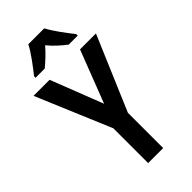

<svg xmlns="http://www.w3.org/2000/svg" viewBox="-288 -1067 1066 1066"><g transform="rotate(-45 245.0 -534.5)"><path d="M307 -1003H182C162 -962 113 -897 79 -855V-843H151C176 -864 213 -896 244 -933C274 -896 311 -865 339 -843H410V-855C374 -900 330 -959 307 -1003ZM246 -472 126 -780H0L186 -339V-66H304V-343L490 -780H365Z"/></g></svg>

Font: Noto Sans Malayalam UI Condensed SemiBold
Style: Regular
Weight: 600
Width: 3
Designer: Jelle Bosma - Monotype Design Team
Foundry: Monotype Imaging Inc.
Version: Version 2.104